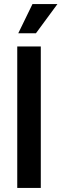

<svg xmlns="http://www.w3.org/2000/svg" viewBox="-20 -926 303 946"><path d="M65 0V-697H181V0ZM157 -762H70L140 -906H263Z"/></svg>

Font: Mukta Mahee SemiBold
Style: Regular
Weight: 600
Designer: Shuchita Grover, Noopur Datye, Girish Dalvi, Yashodeep Gholap
Foundry: Ek Type
Version: Version 2.538;PS 1.000;hotconv 16.6.51;makeotf.lib2.5.65220;